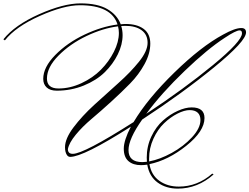

<svg xmlns="http://www.w3.org/2000/svg" viewBox="-375 -899 1477 1137"><path d="M1058 -702Q1058 -719 1044 -719Q1022 -719 956 -675Q854 -609 718 -478.5Q582 -348 491 -225Q714 -372 886 -513.5Q1058 -655 1058 -702ZM812 -188Q812 -217 795.5 -232Q779 -247 748 -247Q717 -247 675.5 -226Q634 -205 596.5 -169Q559 -133 533.5 -77.5Q508 -22 508 40V57Q572 45 642 6.5Q712 -32 762 -86Q812 -140 812 -188ZM-97 -434Q-97 -375 -28.5 -375Q40 -375 107.5 -406.5Q175 -438 222.5 -486Q270 -534 299.5 -592.5Q329 -651 329 -704Q329 -723 324 -743Q235 -732 138 -686Q41 -640 -28 -570.5Q-97 -501 -97 -434ZM386 -10Q386 61 468 61Q475 61 495 59Q494 51 494 34Q494 -33 521.5 -91Q549 -149 590.5 -185.5Q632 -222 677.5 -242.5Q723 -263 760 -263Q836 -263 836 -200Q836 -122 728.5 -36Q621 50 510 73Q521 138 569 172Q617 206 684 206Q794 206 882 129L890 134Q795 218 678 218Q608 218 558.5 182Q509 146 497 76Q477 79 460 79Q413 79 385.5 55Q358 31 358 -18.5Q358 -68 400 -149Q118 30 41 30Q21 30 13 0Q10 -12 10 -27Q10 -78 60.5 -145Q111 -212 182.5 -277.5Q254 -343 326 -407Q398 -471 448.5 -534Q499 -597 499 -645.5Q499 -694 463.5 -720Q428 -746 367 -746Q351 -746 343 -745Q351 -718 351 -691Q351 -635 322.5 -577Q294 -519 245 -471Q196 -423 121 -392.5Q46 -362 -39 -362Q-78 -362 -98.5 -381Q-119 -400 -119 -432Q-119 -501 -47.5 -573.5Q24 -646 125.5 -694Q227 -742 321 -754Q285 -868 98 -868Q3 -868 -139.5 -804.5Q-282 -741 -346 -660L-355 -666Q-287 -751 -143 -815Q1 -879 102 -879Q203 -879 261 -845Q319 -811 340 -755Q355 -757 369 -757Q436 -757 475.5 -728Q515 -699 515 -640.5Q515 -582 481 -519.5Q447 -457 395.5 -404.5Q344 -352 282.5 -296Q221 -240 167 -194.5Q113 -149 73.5 -101Q34 -53 27 -16Q27 12 56 12Q121 12 416 -176Q499 -315 657.5 -469.5Q816 -624 946 -694Q1016 -733 1054 -733Q1082 -733 1082 -707Q1082 -655 893 -500.5Q704 -346 467 -191Q386 -76 386 -10Z"/></svg>

Font: Monsieur La Doulaise
Style: Regular
Weight: 400
Designer: Alejandro Paul
Foundry: Alejandro Paul
Version: Version 1.000